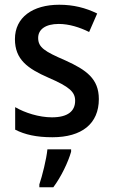

<svg xmlns="http://www.w3.org/2000/svg" viewBox="-20 -569 476 810"><path d="M397 -151C397 -237 344 -274 256 -314C168 -352 141 -369 141 -409C141 -445 172 -468 228 -468C271 -468 316 -454 356 -434L390 -512C341 -536 290 -549 230 -549C118 -549 43 -496 43 -404C43 -318 96 -280 185 -241C273 -203 297 -181 297 -144C297 -100 266 -74 199 -74C145 -74 85 -93 44 -117V-22C85 -1 134 10 201 10C325 10 397 -47 397 -151ZM280 71V61H180C176 102 158 174 146 209V221H205C238 177 268 114 280 71Z"/></svg>

Font: Noto Sans Lao SemiCondensed Medium
Style: Regular
Weight: 500
Width: 4
Designer: Monotype Design Team
Foundry: Monotype Imaging Inc.
Version: Version 2.003